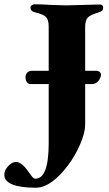

<svg xmlns="http://www.w3.org/2000/svg" viewBox="-95 -675 506 895"><path d="M302 -550V-345H353Q363 -345 369.5 -339.5Q376 -334 376 -326L375 -321Q372 -306 360.5 -294.5Q349 -283 333 -283H302V-94Q302 -58 279.5 -4.5Q257 49 221 97Q186 144 147.5 172Q109 200 72 200Q-1 200 -38 184.5Q-75 169 -75 140Q-75 119 -57 99.5Q-39 80 -21 80Q-1 80 20 103Q31 115 43 133Q45 135 50.5 143Q56 151 60.5 154.5Q65 158 70 158Q132 158 132 -9V-283H48Q36 -283 30 -292.5Q24 -302 24 -314Q24 -328 32 -336.5Q40 -345 53 -345H132V-551Q132 -583 119 -596Q106 -609 66 -618Q47 -623 47 -640Q47 -646 53 -650.5Q59 -655 65 -655Q103 -655 143 -652Q197 -650 215 -650Q234 -650 290 -652Q348 -654 370 -654Q386 -654 386 -639Q386 -630 381.5 -625.5Q377 -621 367 -618Q326 -606 314 -593Q302 -580 302 -550Z"/></svg>

Font: EB Garamond ExtraBold
Style: Regular
Weight: 800
Designer: Georg Duffner and Octavio Pardo
Foundry: Georg Duffner
Version: Version 1.000